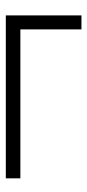

<svg xmlns="http://www.w3.org/2000/svg" viewBox="160 -684 300 660"><g transform="rotate(-90 310.0 -354.0)"><path d="M539 -224V-461L561 -434H27V-484H587V-224Z"/></g></svg>

Font: Unbounded ExtraLight
Style: Regular
Weight: 250
Designer: Luke Prowse, Jean-Baptiste Morizot, Fátima Lázaro, Florian Runge
Foundry: NaN
Version: Version 1.701;gftools[0.9.28.dev5+ged2979d]